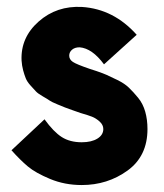

<svg xmlns="http://www.w3.org/2000/svg" viewBox="-20 -528 471 552"><path d="M373 -428 279 -343Q245 -389 209 -392Q195 -392 187 -385Q179 -378 179 -368Q179 -357 189.5 -350Q200 -343 238 -330Q239 -330 258 -323.5Q277 -317 287 -312.5Q297 -308 317.5 -298Q338 -288 350.5 -276Q363 -264 377 -247Q391 -230 397.5 -207Q404 -184 404 -157Q404 -79 346.5 -37.5Q289 4 215 4Q166 4 124 -13.5Q82 -31 60 -49.5Q38 -68 13 -96L108 -185Q134 -149 157.5 -134Q181 -119 215 -119Q243 -119 260 -129.5Q277 -140 277 -157Q277 -169 266.5 -178.5Q256 -188 244.5 -192.5Q233 -197 212 -203Q209 -204 190.5 -210.5Q172 -217 167 -219Q162 -221 145 -228Q128 -235 122.5 -239Q117 -243 103 -251Q89 -259 83 -265.5Q77 -272 67.5 -282.5Q58 -293 54 -303Q50 -313 46.5 -326Q43 -339 42 -354Q39 -420 91 -466Q143 -512 216 -508Q307 -502 373 -428Z"/></svg>

Font: LilGrotesk Bold
Style: Regular
Weight: 700
Designer: BSozoo
Foundry: BSozoo
Version: Version 1.001;PS 001.001;hotconv 1.0.70;makeotf.lib2.5.58329